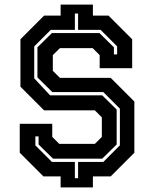

<svg xmlns="http://www.w3.org/2000/svg" viewBox="-20 -768 681 836"><path d="M244 48V0H169L66 -103V-229H207.5V-172L238 -141.5H393L423.5 -172V-257L393 -287.5H172L69 -390.5V-597L172 -700H244V-748H384.5V-700H452.5L555.5 -597V-471H414V-528L383.5 -558.5H241L210 -528V-459.5L241 -429H462L565 -326V-103L462 0H384.5V48ZM306 8H320V-63H430L502 -135V-295L430 -367H208L143 -431V-562L206 -624H413L476 -562V-531H490V-566L418 -638H320V-709H306V-638H201L129 -566V-427L198 -353H425L488 -291V-139L425 -77H211L148 -139V-174H134V-135L206 -63H306Z"/></svg>

Font: Tourney
Style: Bold
Weight: 700
Designer: Tyler Finck
Foundry: Etcetera Type Co
Version: Version 1.015